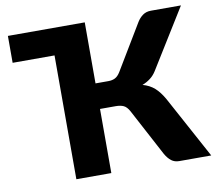

<svg xmlns="http://www.w3.org/2000/svg" viewBox="-80 -821 1029 914"><g transform="rotate(-10 434.5 -364.0)"><path d="M14.5 -728.5H386V-433.5H448Q467 -433.5 480.8 -440.5Q494.5 -447.5 506 -466L638 -685.5Q649.5 -704.5 666 -716.5Q682.5 -728.5 706 -728.5H851L673.5 -442Q661 -422 643.5 -408.8Q626 -395.5 605 -387.5Q638.5 -378.5 662 -357.8Q685.5 -337 706 -300.5L869 0H714.5Q692 0 676.5 -12Q661 -24 648 -46.5L527 -274Q515 -296 500 -303Q485 -310 462 -310H386V0H217V-598.5H14.5Z"/></g></svg>

Font: Lato Black
Style: Regular
Weight: 900
Designer: Lukasz Dziedzic
Foundry: tyPoland Lukasz Dziedzic
Version: Version 2.007; 2014-02-27